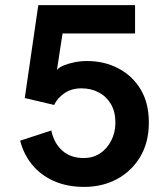

<svg xmlns="http://www.w3.org/2000/svg" viewBox="-20 -720 650 752"><path d="M310 12Q242 12 190 -11.5Q138 -35 105 -76Q72 -117 59 -169L181 -209Q191 -160 223.5 -130.5Q256 -101 308 -101Q344 -101 371.5 -119Q399 -137 415.5 -169Q432 -201 432 -240Q432 -283 414 -313Q396 -343 366 -358.5Q336 -374 299 -374Q260 -374 232.5 -355Q205 -336 192 -309L77 -336L130 -700H509V-589H225L203 -446Q211 -456 229 -463.5Q247 -471 271 -476Q295 -481 321 -481Q388 -481 443 -452.5Q498 -424 530.5 -370.5Q563 -317 563 -240Q563 -162 529 -105.5Q495 -49 438 -18.5Q381 12 310 12Z"/></svg>

Font: Inclusive Sans SemiBold
Style: Regular
Weight: 600
Designer: Olivia King
Foundry: Olivia King
Version: Version 2.004